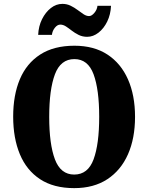

<svg xmlns="http://www.w3.org/2000/svg" viewBox="-20 -961 765 991"><path d="M363 10Q257 10 187 -36Q117 -82 82.5 -165Q48 -248 48 -359Q48 -470 82.5 -552Q117 -634 187.5 -679.5Q258 -725 364 -725Q465 -725 534.5 -679.5Q604 -634 640.5 -551.5Q677 -469 677 -358Q677 -247 640.5 -164.5Q604 -82 534 -36Q464 10 363 10ZM363 -60Q434 -60 463 -138.5Q492 -217 492 -358Q492 -499 463 -577.5Q434 -656 364 -656Q293 -656 263.5 -577.5Q234 -499 234 -358Q234 -217 263.5 -138.5Q293 -60 363 -60ZM430 -771Q406 -771 386.5 -780.5Q367 -790 351 -802.5Q335 -815 320.5 -824.5Q306 -834 291 -834Q276 -834 263 -817.5Q250 -801 248 -781H177Q179 -826 197 -862Q215 -898 242.5 -919.5Q270 -941 302 -941Q325 -941 344.5 -931.5Q364 -922 380.5 -909.5Q397 -897 411.5 -887.5Q426 -878 440 -878Q453 -878 467 -894.5Q481 -911 483 -931H553Q551 -886 533.5 -850Q516 -814 488.5 -792.5Q461 -771 430 -771Z"/></svg>

Font: Noto Serif Tamil Condensed Black
Style: Italic
Weight: 900
Width: 3
Italic angle: -12°
Designer: Indian Type Foundry, Tom Grace, and the Monotype Design Team
Foundry: Monotype Imaging Inc.
Version: Version 2.003; ttfautohint (v1.8.4.7-5d5b)